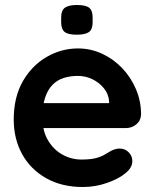

<svg xmlns="http://www.w3.org/2000/svg" viewBox="-20 -739 620 769"><path d="M312 10Q227 10 164.5 -25.5Q102 -61 68.5 -122Q35 -183 35 -260Q35 -350 71.5 -413.5Q108 -477 167 -511Q226 -545 292 -545Q343 -545 388.5 -524Q434 -503 469 -466.5Q504 -430 524.5 -382Q545 -334 545 -280Q544 -256 526 -241Q508 -226 484 -226H102L72 -326H439L417 -306V-333Q415 -362 396.5 -385Q378 -408 350.5 -421.5Q323 -435 292 -435Q262 -435 236 -427Q210 -419 191 -400Q172 -381 161 -349Q150 -317 150 -268Q150 -214 172.5 -176.5Q195 -139 230.5 -119.5Q266 -100 306 -100Q343 -100 365 -106Q387 -112 400.5 -120.5Q414 -129 425 -135Q443 -144 459 -144Q481 -144 495.5 -129Q510 -114 510 -94Q510 -67 482 -45Q456 -23 409 -6.5Q362 10 312 10ZM287 -600Q253 -600 239 -611Q225 -622 225 -650V-669Q225 -698 240.5 -708.5Q256 -719 288 -719Q323 -719 337 -708Q351 -697 351 -669V-650Q351 -621 336 -610.5Q321 -600 287 -600Z"/></svg>

Font: Quicksand Light
Style: Bold
Weight: 700
Version: Version 3.004